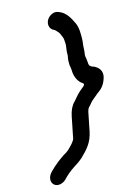

<svg xmlns="http://www.w3.org/2000/svg" viewBox="-140 -798 754 1094"><g transform="rotate(-15 237.0 -250.5)"><path d="M305.5 -473.3C305.6 -472.4 305.5 -471.1 305.3 -470L304.7 -467C300.7 -446.7 300.3 -435.1 301.2 -416.3C302.4 -405.8 306.1 -394.3 305.8 -378.4C307.3 -344.3 322.9 -312.6 346.5 -298C359.9 -289.7 346.5 -279.1 345.4 -278.2L322.6 -259.2C306.4 -245.7 291.5 -226.8 276.1 -209.1C275.9 -208.8 275.3 -208.2 274.9 -207.8C257.5 -191.5 244.3 -164.4 237.5 -130L212.5 -5C212.1 -3.2 210.3 0.5 209.1 2.6C198.2 20.8 183.7 33.5 171.8 45.7C161.1 56.5 148.3 64.3 133.5 72.4C123.9 78.6 111.3 87.6 100.5 96L72.4 119.5C60.6 130.7 52.4 137.9 43.8 147.3C22.9 170.2 20.5 200.2 38 216.7C56.2 233.9 88.4 228 108.4 208.5C126.1 189.2 150.5 168.3 174.1 152.9C196.7 138.8 212 128.8 231.2 111.8C269.3 74.4 301.1 42 313.9 -22L335.5 -130C336.3 -134.4 336.6 -135.8 338.9 -141.8C342 -152.7 353 -162.2 356 -165.5C361.6 -171.2 367.4 -181 378.1 -189.8L415.2 -220.8C415.6 -221.1 416.2 -221.6 416.7 -221.9C444.1 -240.2 460.9 -261.8 471.4 -299.8C479.9 -333.7 461.4 -358.9 433.3 -371.5C428.5 -373.7 404.4 -376.5 405.8 -402.4C405.2 -409.2 404.3 -418.6 403.4 -426.7C402.2 -432.1 399.3 -442.6 401.4 -455.1C401.6 -458.6 402.2 -463.9 403.5 -470.6C405.5 -486.5 403.9 -502.1 408.2 -524.6C409.8 -536.6 409.2 -555.2 409.2 -568.5C409.2 -595.4 405.6 -620.7 395.5 -639.9C380 -672.9 361.6 -704.4 330.8 -719.5L321.8 -723.4C309.6 -728.7 299.3 -730.6 284.2 -725.3C262.1 -717.6 238.6 -693 243.9 -662.4C246.8 -646.2 255.2 -638.6 271.9 -630.4C273 -629.9 274.3 -628.9 275.2 -627.8C279.2 -622.8 285.5 -617.4 290 -611.8C295.9 -604.4 300.8 -591.3 303 -585.5C306.8 -578.9 309.2 -570.2 309.5 -563L310.1 -551C310.3 -547.3 312.2 -534.5 309.7 -522C306.4 -505.4 304.7 -484.4 305.5 -473.3Z"/></g></svg>

Font: Smoothie
Style: LightIt
Weight: 400
Foundry: Cannot Into Space Fonts
Version: Version 0.8